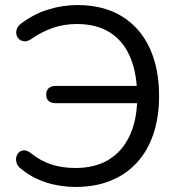

<svg xmlns="http://www.w3.org/2000/svg" viewBox="-20 -734 713 763"><path d="M280.8 8.9Q218.5 8.9 163.1 -9Q107.7 -26.9 63.1 -63.4Q50.9 -72.7 46.6 -84.9Q42.2 -97.1 44.7 -109Q47.2 -120.9 55.1 -128.4Q62.9 -135.9 74.6 -136.5Q86.3 -137.1 100.4 -126.9Q141.2 -94.3 184.5 -80.3Q227.9 -66.4 279.5 -66.4Q356.6 -66.4 410.4 -98.4Q464.2 -130.5 493.8 -191.5Q523.5 -252.5 525.4 -339.6L553.3 -323.9H201.2Q183.1 -323.9 173.3 -332.7Q163.6 -341.4 163.6 -357.9Q163.6 -374.5 173.3 -383.5Q183.1 -392.5 201.2 -392.5H552.9L524.9 -367.4Q522.1 -453.2 494.4 -513.8Q466.8 -574.4 414.4 -606.5Q362.1 -638.6 285.5 -638.6Q234.3 -638.6 189.7 -623.1Q145 -607.6 105.3 -579.6Q90.1 -569.3 77.7 -569.9Q65.2 -570.6 56.7 -577.9Q48.2 -585.1 45.5 -596.3Q42.8 -607.5 46.9 -619.2Q51.1 -630.9 63.7 -640.2Q112.8 -677.6 170.4 -695.8Q228 -713.9 287.8 -713.9Q391 -713.9 463.5 -669.7Q536 -625.5 574.1 -544.5Q612.2 -463.5 612.2 -352.5Q612.2 -268.9 589.8 -202.2Q567.4 -135.5 524.8 -88.5Q482.2 -41.5 420.6 -16.3Q359.1 8.9 280.8 8.9Z"/></svg>

Font: Nunito ExtraLight
Style: Regular
Weight: 200
Designer: Vernon Adams
Foundry: Vernon Adams
Version: Version 3.602